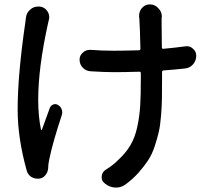

<svg xmlns="http://www.w3.org/2000/svg" viewBox="-20 -803 967 866"><path d="M96.7 -721.7Q98.6 -745.1 117.2 -760.7Q131.8 -773.4 152.3 -773.4Q154.3 -773.4 157.2 -773.4H159.2Q180.7 -771.5 193.4 -752.9Q202.1 -740.2 202.1 -725.6Q202.1 -719.7 200.2 -712.9Q198.2 -705.1 196.3 -696.3Q152.3 -496.1 152.3 -353.5Q152.3 -278.3 165 -217.8Q165 -216.8 166.5 -216.8Q168 -216.8 168.9 -217.8Q173.8 -232.4 186.5 -266.1Q199.2 -299.8 205.1 -317.4Q210 -328.1 221.2 -332Q232.4 -335.9 242.2 -329.1Q253.9 -322.3 258.3 -309.6Q262.7 -296.9 258.8 -284.2Q217.8 -160.2 202.1 -84Q197.3 -61.5 197.3 -44.9Q196.3 -27.3 185.1 -13.2Q173.8 1 156.2 2.9Q153.3 2.9 149.4 2.9Q134.8 2.9 121.1 -4.9Q105.5 -15.6 100.6 -33.2Q59.6 -179.7 59.6 -308.6Q59.6 -465.8 94.7 -705.1Q95.7 -712.9 96.7 -721.7ZM814.5 -593.8Q818.4 -594.7 822.3 -594.7Q837.9 -594.7 849.6 -584Q865.2 -571.3 865.2 -551.8Q865.2 -529.3 850.6 -512.7Q835.9 -496.1 814.5 -494.1Q771.5 -489.3 718.8 -485.4Q710.9 -485.4 710.9 -477.5V-448.2Q710.9 -394.5 710.4 -360.8Q710 -327.1 706.5 -282.7Q703.1 -238.3 696.3 -208.5Q689.5 -178.7 677.7 -143.1Q666 -107.4 648.4 -80.6Q630.9 -53.7 605.5 -24.9Q580.1 3.9 546.9 28.3Q527.3 43 503.9 43Q502 43 500 43Q474.6 42 454.1 25.4L453.1 24.4Q438.5 13.7 438.5 -2.9Q438.5 -26.4 458 -38.1Q492.2 -59.6 512.7 -81.1Q546.9 -112.3 567.9 -147.5Q588.9 -182.6 599.1 -230.5Q609.4 -278.3 612.3 -325.7Q615.2 -373 615.2 -449.2V-472.7Q615.2 -480.5 608.4 -479.5Q535.2 -477.5 496.1 -477.5Q453.1 -477.5 389.6 -481.4Q368.2 -482.4 353.5 -497.6Q338.9 -512.7 338.9 -534.2Q338.9 -553.7 354.5 -566.4Q367.2 -578.1 384.8 -578.1Q386.7 -578.1 388.7 -578.1Q438.5 -574.2 494.1 -574.2Q533.2 -574.2 606.4 -576.2Q613.3 -576.2 613.3 -583Q611.3 -680.7 608.4 -720.7Q608.4 -723.6 607.4 -726.6Q607.4 -729.5 607.4 -732.4Q607.4 -751 619.1 -765.6Q633.8 -783.2 656.2 -783.2Q678.7 -783.2 694.3 -765.6Q710 -750 710 -728.5Q710 -726.6 709 -720.7Q709 -713.9 709 -695.3Q709 -661.1 710 -588.9Q710 -582 717.8 -583Q770.5 -587.9 814.5 -593.8Z"/></svg>

Font: Gen Jyuu Gothic P Medium
Style: Regular
Weight: 500
Designer: [Source Han Sans]
Ryoko NISHIZUKA  (kana & ideographs); Paul D. Hunt (Latin, Greek & Cyrillic); Wenlong ZHANG  (bopomofo
Version: Version 1.002.20150607